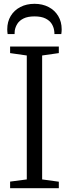

<svg xmlns="http://www.w3.org/2000/svg" viewBox="-20 -987 362 1007"><path d="M120.5 -46V-696L33 -708.5V-743H288.5V-708.5L201 -696V-46L288.5 -34V0H33V-34.5ZM161 -967Q202.5 -967 234.8 -950.2Q267 -933.5 285.2 -903.2Q303.5 -873 303.5 -833Q303.5 -827.5 303 -821.5Q302.5 -815.5 301.5 -808.5H265.5Q265.5 -812.5 265.2 -817.2Q265 -822 264 -827Q261.5 -845.5 250.8 -862.5Q240 -879.5 218.2 -890.2Q196.5 -901 161 -901Q125.5 -901 103.8 -890.2Q82 -879.5 71.2 -862.5Q60.5 -845.5 57.5 -827Q57 -822 56.8 -817.2Q56.5 -812.5 56.5 -808.5H20Q19 -815.5 18.5 -821.5Q18 -827.5 18 -833Q18 -873 36.2 -903.2Q54.5 -933.5 86.8 -950.2Q119 -967 161 -967Z"/></svg>

Font: Merriweather 60pt Light
Style: Regular
Weight: 300
Version: Version 2.100